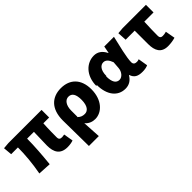

<svg xmlns="http://www.w3.org/2000/svg" viewBox="93 -1515 2717 2717"><g transform="rotate(-45 1451.0 -157.0)"><path d="M20 -423H155C155 -287 141 -116 109 52L305 63C321 -99 335 -272 335 -419H471C469 -317 464 -186 464 -150C464 -18 512 72 656 72C705 72 747 63 771 54L747 -89C729 -86 712 -83 701 -83C663 -83 644 -95 644 -137C644 -163 644 -304 651 -410H767V-562H103L8 -554Z M880 273H1078C1073 183 1068 93 1062 -1C1104 51 1163 68 1214 68C1346 68 1473 -55 1473 -270C1473 -471 1360 -587 1177 -587C1003 -587 874 -481 874 -242ZM1057 -136V-260C1057 -360 1103 -426 1167 -426C1235 -426 1269 -374 1269 -264C1269 -138 1219 -88 1161 -88C1125 -88 1089 -95 1052 -133Z M1569 -260C1569 -57 1668 67 1820 67C1892 67 1948 34 1989 -34H1994C2018 41 2070 68 2159 68C2210 68 2247 59 2270 47L2246 -97C2231 -91 2216 -88 2203 -88C2167 -88 2141 -101 2141 -143C2141 -235 2190 -426 2223 -569H2029L2009 -464H2004C1963 -548 1903 -583 1833 -583C1687 -583 1555 -459 1555 -251ZM1755 -254C1755 -373 1808 -421 1860 -421C1910 -421 1941 -383 1965 -318L1957 -211C1952 -139 1901 -82 1849 -82C1788 -82 1749 -131 1749 -249Z M2311 -423H2492V-155C2492 -23 2537 67 2672 67C2729 67 2777 58 2819 46L2793 -100C2764 -92 2744 -89 2720 -89C2691 -89 2671 -101 2671 -143C2671 -211 2673 -313 2678 -417H2863V-569H2397L2303 -561Z"/></g></svg>

Font: GenEiGothic-pro-Heavy
Style: Bold
Weight: 900
Designer: Ryoko NISHIZUKA (kana & ideographs); Paul D. Hunt (Latin, Greek & Cyrillic); Wenlong ZHANG (bopomofo); Sandoll Communica
Foundry: Adobe Systems Incorporated; o_tamon
Version: Version 1.000.140830